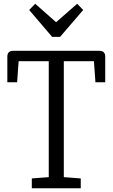

<svg xmlns="http://www.w3.org/2000/svg" viewBox="-20 -1000 598 1020"><path d="M149 0V-52L239 -59V-675H79L71 -563H19V-699Q19 -730 50 -730H508Q539 -730 539 -699V-563H487L479 -675H319V-59L409 -52V0ZM257 -804 135 -947 167 -980 278 -882 390 -980 422 -947 299 -804Z"/></svg>

Font: Fauna One
Style: Regular
Weight: 400
Designer: Eduardo Rodriguez Tunni
Foundry: Eduardo Rodriguez Tunni
Version: Version 2.001; ttfautohint (v1.8.4.7-5d5b);gftools[0.9.23]